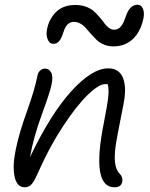

<svg xmlns="http://www.w3.org/2000/svg" viewBox="-20 -774 636 815"><path d="M206.1 -587.9Q190.4 -587.9 182.6 -606.4Q174.8 -625 179.2 -647Q186.5 -690.9 216.8 -721.9Q247.1 -752.9 299.8 -752.9Q325.2 -752.9 345.9 -745.1Q366.7 -737.3 379.2 -725.6Q391.6 -713.9 403.3 -700.4Q415 -687 423.1 -675.3Q431.2 -663.6 442.1 -655.8Q453.1 -647.9 464.8 -647.9Q480.5 -647.9 490.7 -658.9Q501 -669.9 506.8 -685.5Q512.7 -701.2 518.8 -716.6Q524.9 -731.9 536.1 -742.9Q547.4 -753.9 564 -753.9Q578.6 -753.9 586.2 -738Q593.8 -722.2 588.9 -695.8Q576.7 -638.7 543.5 -607.9Q510.3 -577.1 460.9 -577.1Q439.5 -577.1 420.9 -585Q402.3 -592.8 390.6 -604.2Q378.9 -615.7 366.7 -629.2Q354.5 -642.6 345 -654.1Q335.4 -665.5 322 -673.3Q308.6 -681.2 293.9 -681.2Q278.3 -681.2 268.3 -671.6Q258.3 -662.1 253.2 -648.4Q248 -634.8 243.2 -620.8Q238.3 -606.9 229.2 -597.4Q220.2 -587.9 206.1 -587.9ZM465.8 21Q365.7 21 420.9 -252.9Q436 -329.1 439.5 -363.5Q442.9 -397.9 437 -417H426.8Q399.4 -417 351.8 -370.6Q304.2 -324.2 247.8 -238.5Q191.4 -152.8 147 -53.2Q127.4 -7.8 115.5 6.6Q103.5 21 85 21Q51.8 21 42 -24.2Q32.2 -69.3 46.9 -139.2Q61 -209 94 -300.3Q127 -391.6 139.2 -453.1Q141.6 -466.3 150.4 -474.6Q159.2 -482.9 171.9 -482.9Q187.5 -482.9 196.8 -466.6Q206.1 -450.2 199.2 -417Q193.4 -385.7 158 -289.1Q122.6 -192.4 106.9 -106Q192.9 -287.1 281.5 -385.5Q370.1 -483.9 439.9 -483.9Q485.8 -483.9 502.2 -443.1Q518.6 -402.3 503.9 -330.1Q474.6 -183.6 470.2 -149.9Q460.4 -70.8 482.9 -42.5Q484.9 -40 486.8 -38.1Q502.9 -22 499 -2Q494.1 21 465.8 21Z"/></svg>

Font: Shantell Sans Bouncy
Style: Italic
Weight: 300
Italic angle: -11.31°
Designer: Stephen Nixon, Anya Danilova, Shantell Martin
Foundry: Arrow Type
Version: Version 1.006;[9816181b4]